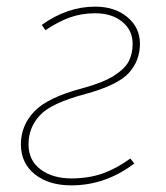

<svg xmlns="http://www.w3.org/2000/svg" viewBox="-20 -549 500 579"><path d="M402 -417Q402 -366 368.5 -329Q335 -292 236 -265Q134 -238 100 -201Q66 -164 66 -114Q66 -65 102.5 -38Q139 -11 195 -11Q248 -11 290 -26Q332 -41 373 -71L385 -56Q298 10 195 10Q127 10 85 -23.5Q43 -57 43 -114Q43 -170 83 -212.5Q123 -255 229 -283Q292 -300 325 -321.5Q358 -343 369 -365.5Q380 -388 380 -417Q380 -458 348.5 -483.5Q317 -509 267 -509Q226 -509 191 -496.5Q156 -484 117 -458L106 -474Q183 -529 267 -529Q326 -529 364 -497.5Q402 -466 402 -417Z"/></svg>

Font: FiraGO Thin
Style: Italic
Weight: 100
Italic angle: -8°
Designer: bBox Type GmbH
Foundry: bBox Type GmbH
Version: Version 1.001